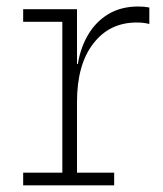

<svg xmlns="http://www.w3.org/2000/svg" viewBox="-20 -556 488 576"><path d="M211 -38H322.5V0H49.5V-38H167V-490.5H49.5V-528.5H211ZM428 -484Q420.5 -486 411.8 -487.2Q403 -488.5 390 -488.5Q308.5 -488.5 259.8 -425.2Q211 -362 211 -250.5L199 -364H213.5Q221.5 -413 244.5 -452Q267.5 -491 305.2 -513.8Q343 -536.5 395 -536.5Q404.5 -536.5 411.8 -535.8Q419 -535 428 -533.5Z"/></svg>

Font: Hepta Slab Light
Style: Regular
Weight: 300
Designer: Michael LaGattuta
Foundry: Michael LaGattuta
Version: Version 1.102